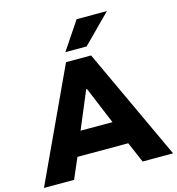

<svg xmlns="http://www.w3.org/2000/svg" viewBox="-142 -1055 1079 1169"><g transform="rotate(-15 397.0 -470.5)"><path d="M-10 0 318 -705H476L804 0H612L529 -193L602 -130H190L263 -193L180 0ZM394 -514 277 -235 250 -279H542L515 -235L399 -514ZM330 -765 448 -941H639L464 -765Z"/></g></svg>

Font: Nunito Sans 9pt Black
Style: Regular
Weight: 900
Version: Version 3.101;gftools[0.9.27]